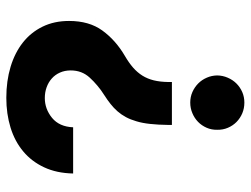

<svg xmlns="http://www.w3.org/2000/svg" viewBox="-112 -665 786 602"><g transform="rotate(-90 281.0 -364.0)"><path d="M38 -527.7Q39.1 -579.5 57.4 -618.6Q75.6 -657.7 107.2 -684.1Q138.8 -710.6 181.8 -723.9Q224.8 -737.2 275.2 -737.2Q328.1 -737.2 372.3 -723.9Q416.5 -710.6 448.5 -685.4Q480.5 -660.2 498.4 -623.6Q516.3 -587 516.3 -540.5Q516.3 -477.6 486.5 -436.4Q456 -394.2 406.6 -365.4Q385.3 -353 370 -339.7Q354.8 -326.3 344.8 -310.4Q334.9 -294.4 330.1 -274.9Q325.3 -255.3 324.9 -230.1V-218H190.3V-230.1Q190.7 -261.4 193.4 -286Q196 -310.7 201.7 -329.2Q207 -347.7 214.8 -362.2Q222.7 -376.8 233.1 -388.7Q243.6 -400.6 256.2 -410.5Q268.8 -420.5 283.7 -430Q300.1 -440.3 313.7 -451.9Q327.4 -463.4 338.8 -475.9Q361.2 -500.4 361.2 -535.2Q361.2 -554 354.4 -569.1Q347.7 -584.2 335.9 -594.6Q324.2 -605.1 308.4 -610.8Q292.6 -616.5 274.5 -616.5Q240.4 -616.5 212.4 -593.8Q184.7 -571 182.9 -527.7ZM260.3 -160.5Q278.1 -160.5 293.3 -153.8Q308.6 -147 320.1 -135.7Q331.7 -124.3 338.4 -108.8Q345.2 -93.4 345.5 -76Q345.2 -58.6 338.4 -43Q331.7 -27.3 320.3 -15.8Q308.9 -4.3 293.5 2.5Q278.1 9.2 260.3 9.2Q242.5 9.2 226.9 2.7Q211.3 -3.9 199.6 -15.4Q187.9 -27 181.3 -42.6Q174.7 -58.2 175.1 -76Q174.7 -93.8 181.5 -109.2Q188.2 -124.6 199.9 -136Q211.6 -147.4 227.3 -153.9Q242.9 -160.5 260.3 -160.5Z"/></g></svg>

Font: Inter P
Style: Bold
Weight: 700
Designer: Rasmus Andersson
Foundry: rsms
Version: Version 3.018;git-588b23468